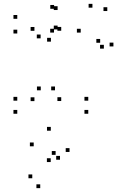

<svg xmlns="http://www.w3.org/2000/svg" viewBox="-20 -586 660 1006"><path d="M442.5 10V-10H422.5V10ZM442.5 -58.5V-78.5H422.5V-58.5ZM268.2 -112.8V-132.8H248.2V-112.8ZM300.8 -56.7V-76.7H280.8V-56.7ZM300.8 -424.9V-444.9H280.8V-424.9ZM281.8 -431.9V-451.9H261.8V-431.9ZM281.8 -533.5V-553.5H261.8V-533.5ZM263.5 -539.9V-559.9H243.5V-539.9ZM70.5 -487.4V-507.4H50.5V-487.4ZM70.5 -410.5V-430.5H50.5V-410.5ZM192.8 -385.1V-405.1H172.8V-385.1ZM160.4 -424.6V-444.6H140.4V-424.6ZM160.4 -56.2V-76.2H140.4V-56.2ZM193.6 -112.8V-132.8H173.6V-112.8ZM70.5 -58.5V-78.5H50.5V-58.5ZM70.5 10V-10H50.5V10ZM574.3 -342.7V-362.7H554.3V-342.7ZM542.2 -528.2V-548.2H522.2V-528.2ZM464.3 -545.8V-565.8H444.3V-545.8ZM263 -415.3V-435.3H243V-415.3ZM246.8 -367.8V-387.8H226.8V-367.8ZM402.9 -415.2V-435.2H382.9V-415.2ZM504.8 -361.9V-381.9H484.8V-361.9ZM524.2 -331.2V-351.2H504.2V-331.2ZM344.3 210.2V190.2H324.3V210.2ZM246.2 98.9V78.9H226.2V98.9ZM156.6 180.6V160.6H136.6V180.6ZM245.7 263.1V243.1H225.7V263.1ZM294.4 250.9V230.9H274.4V250.9ZM271.4 225.4V205.4H251.4V225.4ZM149.1 348V328H129.1V348ZM190.8 399.8V379.8H170.8V399.8Z"/></svg>

Font: Monaspace Xenon Dots Var
Style: Regular
Weight: 400
Designer: Riley Cran and the Lettermatic Team
Version: Version 1.100 (Monaspace Xenon Dots)